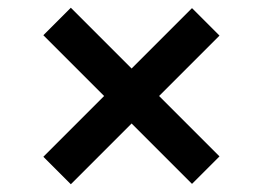

<svg xmlns="http://www.w3.org/2000/svg" viewBox="-20 -544 679 496"><path d="M163 -68 92 -139 476 -523 547 -452ZM92 -453 163 -524 547 -140 476 -69Z"/></svg>

Font: Narnoor ExtraBold
Style: Regular
Weight: 800
Designer: S. Sridhar Murthy
Foundry: SIL International
Version: Version 3.000